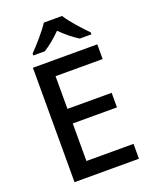

<svg xmlns="http://www.w3.org/2000/svg" viewBox="-170 -1034 897 1126"><g transform="rotate(-20 278.5 -470.5)"><path d="M246.1 -940.9C218.3 -897.5 159.2 -830.1 122.1 -793V-780.8H193.8C230 -803.7 266.1 -833 302.2 -869.6C337.9 -834 377.4 -802.2 412.1 -780.8H484.9V-793C449.7 -828.1 385.3 -898.4 359.9 -940.9ZM497.1 -92.8H203.1V-327.1H479V-418H203.1V-622.1H497.1V-713.9H95.2V0H497.1Z"/></g></svg>

Font: Noto Reveo Sans
Style: Regular
Weight: 500
Designer: Monotype Design Team
Foundry: Monotype Imaging Inc.
Version: Version 2.007